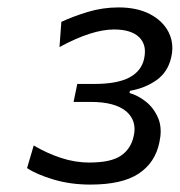

<svg xmlns="http://www.w3.org/2000/svg" viewBox="-20 -791 485 518"><path d="M223.5 -293Q170.5 -293 125 -306.5Q79.5 -320 53 -337.5L71 -398.5Q105.5 -378 143.8 -365.2Q182 -352.5 221 -352.5Q279 -352.5 306 -370.8Q333 -389 340.5 -423Q343 -433 343 -442.5Q343 -471.5 320 -491Q289.5 -516 225.5 -516H178.5L188.5 -564.5H233.5Q296.5 -564.5 329.2 -582Q362 -599.5 369 -633.5Q371 -643.5 371 -652Q371 -675 355.5 -690.5Q334 -711.5 287.5 -711.5Q228 -711.5 140.5 -664L145.5 -732Q176.5 -746.5 216.8 -758.8Q257 -771 300 -771Q350 -771 384.8 -752.8Q419.5 -734.5 435 -704Q445 -684 445 -661Q445 -649 442 -636.5Q433 -596.5 402.2 -574.8Q371.5 -553 330.5 -546L329.5 -540Q351.5 -534 373 -517.2Q394.5 -500.5 406.5 -473Q413.5 -457 413.5 -436.5Q413.5 -423 410 -407Q399 -352.5 354.5 -322.8Q310 -293 223.5 -293Z"/></svg>

Font: Heraclito
Style: Italic
Weight: 400
Italic angle: -12°
Designer: Kostas Bartsokas (font) & Cristiano Sobral (main changes)
Foundry: Kostas Bartsokas (font) & Cristiano Sobral (main changes)
Version: Version 1.00;July 8, 2020;FontCreator 13.0.0.2655 64-bit